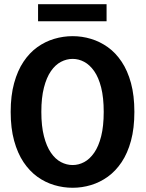

<svg xmlns="http://www.w3.org/2000/svg" viewBox="-20 -877 690 908"><path d="M323.5 11Q279 11 236.2 -1.8Q193.5 -14.5 156.5 -41.2Q119.5 -68 91.2 -110.2Q63 -152.5 46.8 -211.5Q30.5 -270.5 30.5 -348Q30.5 -425 46.8 -484Q63 -543 91.2 -585.2Q119.5 -627.5 156.5 -654Q193.5 -680.5 236.2 -693.2Q279 -706 323.5 -706Q368 -706 410.2 -693.2Q452.5 -680.5 489.8 -654Q527 -627.5 555.2 -585.2Q583.5 -543 599.5 -484Q615.5 -425 615.5 -348Q615.5 -270.5 599.5 -211.5Q583.5 -152.5 555.2 -110.2Q527 -68 489.8 -41.2Q452.5 -14.5 410.2 -1.8Q368 11 323.5 11ZM323.5 -96.5Q352 -96.5 378.2 -110.5Q404.5 -124.5 425.5 -154.8Q446.5 -185 458.5 -232.8Q470.5 -280.5 470.5 -348Q470.5 -415 458.5 -462.8Q446.5 -510.5 425.5 -540.5Q404.5 -570.5 378.2 -584.5Q352 -598.5 323.5 -598.5Q295 -598.5 268.2 -584.5Q241.5 -570.5 220.8 -540.5Q200 -510.5 187.8 -462.8Q175.5 -415 175.5 -348Q175.5 -280.5 187.8 -232.8Q200 -185 220.8 -154.8Q241.5 -124.5 268.2 -110.5Q295 -96.5 323.5 -96.5ZM160 -776.5V-857H484V-776.5Z"/></svg>

Font: Trispace Thin SemiBold
Style: Regular
Weight: 600
Version: Version 1.210